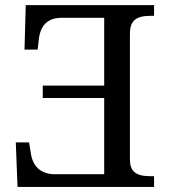

<svg xmlns="http://www.w3.org/2000/svg" viewBox="-20 -734 663 754"><path d="M389.2 -349.1V-49.8H195.8C141.6 -49.8 108.9 -79.1 101.1 -131.8L94.2 -174.8H42L48.8 0H585V-42H571.8C509.3 -42 490.2 -64 490.2 -108.9V-600.1C490.2 -649.4 509.8 -671.9 571.8 -671.9H585V-713.9H81.1L76.2 -539.1H127.9L132.8 -582C139.2 -636.2 169.9 -664.1 221.2 -664.1H389.2V-397.9H147.9V-349.1Z"/></svg>

Font: The Erased English
Style: Regular
Weight: 400
Designer: Monotype Design team + ligartures altered by 180 Amsterdam
Foundry: Monotype Imaging Inc.
Version: Version 1.030;Glyphs 3.1.2 (3151)